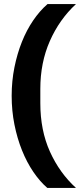

<svg xmlns="http://www.w3.org/2000/svg" viewBox="-20 -780 391 938"><path d="M37 -312Q37 -384 50.5 -451Q64 -518 87 -575.5Q110 -633 142 -680Q174 -727 212 -760H351Q270 -685 223.5 -579.5Q177 -474 177 -346V-276Q177 -143 224 -39Q271 65 351 138H211Q175 107 143 60Q111 13 87.5 -45.5Q64 -104 50.5 -171.5Q37 -239 37 -312Z"/></svg>

Font: IBM Plex Sans Arabic
Style: Bold
Weight: 700
Designer: Mike Abbink, Paul van der Laan, Pieter van Rosmalen, Wael Morcos, Khajak Apelian
Foundry: Bold Monday
Version: Version 1.2